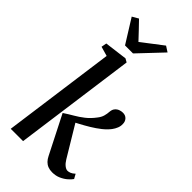

<svg xmlns="http://www.w3.org/2000/svg" viewBox="-321 -1112 1189 1189"><g transform="rotate(45 274.0 -517.0)"><path d="M43.5 0 144.5 -739 82 -757 88.5 -792 237.5 -811 260.5 -798 151.5 0ZM415.5 9.5Q394.5 9.5 378.2 3.2Q362 -3 349.8 -15.5Q337.5 -28 328.5 -46.5L201.5 -296.5Q231.5 -316.5 261.5 -333.8Q291.5 -351 320.2 -373.5Q349 -396 374 -429.5Q389.5 -449 395 -468.8Q400.5 -488.5 401.5 -507.5Q403 -527.5 413 -539.5Q423 -551.5 437 -556.8Q451 -562 464.5 -562Q487 -562 500.2 -547.8Q513.5 -533.5 513.5 -512.5Q514.5 -494 507.5 -476.5Q500.5 -459 489 -443.5Q471 -419.5 442.8 -397.2Q414.5 -375 383 -356Q351.5 -337 323 -322Q294.5 -307 275.5 -297L285.5 -334L421 -109Q433.5 -88 448.5 -76.2Q463.5 -64.5 475.5 -64.5Q485.5 -64.5 497.8 -69.2Q510 -74 524.5 -87.5L541 -57.5Q532.5 -44.5 514.5 -28.8Q496.5 -13 471.5 -1.8Q446.5 9.5 415.5 9.5ZM179 -865.5 82 -1021 122.5 -1044.5Q147.5 -1018.5 172.8 -992.2Q198 -966 222.5 -939.5Q256.5 -966 290.8 -992Q325 -1018 359.5 -1044.5L396 -1021L249 -865.5Z"/></g></svg>

Font: Merriweather 24pt Medium
Style: Italic
Weight: 500
Italic angle: -7.8°
Version: Version 2.101